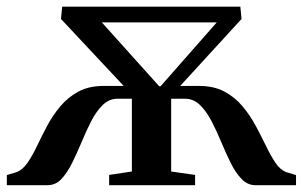

<svg xmlns="http://www.w3.org/2000/svg" viewBox="-31 -542 886 562"><path d="M-11 0V-29.5L17 -38Q35 -44.5 49.5 -65.5Q64 -86.5 77.5 -115Q91 -143.5 107.2 -174Q123.5 -204.5 145.8 -231Q168 -257.5 198.8 -274Q229.5 -290.5 272.5 -290.5H331L147.5 -486.5L151 -522.5H672.5L676 -486.5L496.5 -290.5H551.5Q595 -290.5 625.8 -274Q656.5 -257.5 678.8 -231Q701 -204.5 717.5 -173.8Q734 -143 747.8 -114.5Q761.5 -86 775.5 -65.2Q789.5 -44.5 807.5 -38L835.5 -29.5V0H716.5Q693.5 0 676 -18.2Q658.5 -36.5 644.2 -65.2Q630 -94 616.5 -126.5Q603 -159 588 -187.8Q573 -216.5 554.2 -234.8Q535.5 -253 510.5 -253H470V-40L540 -30V0H288.5V-30L355 -40V-253H313Q288.5 -253 269.8 -234.8Q251 -216.5 236.2 -187.8Q221.5 -159 208 -126.5Q194.5 -94 180.2 -65.2Q166 -36.5 149 -18.2Q132 0 108.5 0ZM435 -289.5H439L603.5 -476.5H267Z"/></svg>

Font: Merriweather 96pt SemiBold
Style: Regular
Weight: 600
Version: Version 2.100